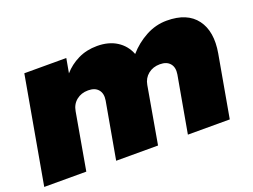

<svg xmlns="http://www.w3.org/2000/svg" viewBox="-90 -761 1257 953"><g transform="rotate(-20 538.0 -284.0)"><path d="M758.8 0 812 -298.8Q817.9 -334.5 800.5 -355.2Q783.2 -376 747.1 -376Q710.4 -376 685.1 -355.5Q659.7 -335 653.8 -300.8L601.1 0H379.9L433.1 -298.8Q439 -334.5 421.6 -355.2Q404.3 -376 368.2 -376Q331.5 -376 306.2 -355.5Q280.8 -335 274.9 -299.8L222.2 0H0L100.1 -564H321.8L308.1 -487.8Q339.4 -523.9 384.3 -545.9Q429.2 -567.9 484.9 -567.9Q545.9 -567.9 588.4 -541Q630.9 -514.2 649.9 -465.8Q689 -510.7 741.7 -539.3Q794.4 -567.9 853 -567.9Q960.9 -567.9 1009.3 -502.9Q1057.6 -438 1038.1 -327.1L980 0Z"/></g></svg>

Font: SVN-Poppins Black
Style: Italic
Weight: 900
Italic angle: -10°
Designer: Ninad Kale (Devanagari), Jonny Pinhorn (Latin)
Foundry: Indian Type Foundry
Version: Version 3.002 2017